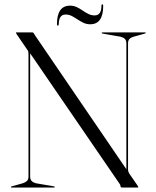

<svg xmlns="http://www.w3.org/2000/svg" viewBox="-20 -846 705 866"><path d="M227.5 -2.5Q227.5 -2 226.5 -1Q225.5 0 224 0H32Q30.5 0 29.5 -1Q28.5 -2 28.5 -2.5Q28.5 -3.5 33 -5.5L83 -19.5Q95 -23.5 101.8 -30Q108.5 -36.5 108.5 -50V-601.5Q108.5 -609.5 107.5 -613.5Q106.5 -617.5 100 -626L55 -692Q54 -695 52.8 -696.5Q51.5 -698 51.5 -698.5Q51.5 -699.5 52.5 -699.8Q53.5 -700 55.5 -700H126Q129.5 -700 131.8 -696.5Q134 -693 139 -685L554.5 -76L550 -70.5V-650Q550 -664 542.8 -670.8Q535.5 -677.5 523 -680.5L443 -694.5Q438.5 -696.5 438.5 -697.5Q438.5 -698.5 439.5 -699.2Q440.5 -700 442 -700H634Q636 -700 636.8 -699.2Q637.5 -698.5 637.5 -697.5Q637.5 -696.5 633 -694.5L583 -680.5Q571.5 -677.5 564.5 -670.8Q557.5 -664 557.5 -650V-80.5Q557.5 -75 559.5 -70.8Q561.5 -66.5 563.5 -62.5L597 -14Q600.5 -9 602.2 -6Q604 -3 604 -1.5Q604 -1 603 -0.5Q602 0 599 0H531.5Q523.5 0 523.5 -6.5Q523.5 -9 522.5 -11.8Q521.5 -14.5 519 -17.5L105 -621.5L116 -622V-50Q116 -36.5 123 -29.5Q130 -22.5 141.5 -19.5L223 -5.5Q227.5 -3.5 227.5 -2.5ZM387 -736.5Q370.5 -736.5 356.8 -743Q343 -749.5 330 -758.2Q317 -767 304 -773.8Q291 -780.5 276 -780.5Q245.5 -780.5 245 -737.5Q245 -730.5 241.5 -730.5Q237 -730.5 237 -737.5Q237 -779 251.8 -799.8Q266.5 -820.5 296 -820.5Q312 -820.5 326 -814Q340 -807.5 352.8 -798.5Q365.5 -789.5 378.8 -783Q392 -776.5 406.5 -776.5Q437.5 -776.5 437.5 -819.5Q437.5 -826.5 441.5 -826.5Q445.5 -826.5 445.5 -819.5Q445.5 -778 430.8 -757.2Q416 -736.5 387 -736.5Z"/></svg>

Font: Fraunces 120pt Light
Style: Regular
Weight: 300
Version: Version 1.000;[b76b70a41]